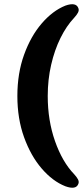

<svg xmlns="http://www.w3.org/2000/svg" viewBox="-20 -755 396 901"><path d="M61.5 -304.5Q61.5 -411 93 -498.2Q124.5 -585.5 175.8 -645Q227 -704.5 286.5 -728.5Q337.5 -746.5 348 -716Q351.5 -706.5 345.8 -695.5Q340 -684.5 328 -671.5Q292 -633.5 264 -577Q236 -520.5 220 -450.8Q204 -381 204 -304.5Q204 -190 238.2 -92.5Q272.5 5 328 62.5Q340 75.5 345.8 86.5Q351.5 97.5 348 107Q337.5 137.5 286.5 119Q227 95.5 175.8 36Q124.5 -23.5 93 -110.8Q61.5 -198 61.5 -304.5Z"/></svg>

Font: Fraunces 72pt SuperSoft
Style: Bold
Weight: 700
Version: Version 1.000;[0bf87f6ff]